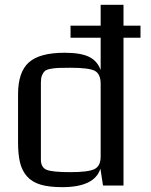

<svg xmlns="http://www.w3.org/2000/svg" viewBox="-20 -773 630 800"><path d="M55.2 -181.2V-379.9Q55.2 -472.7 100.1 -512.9Q145 -553.2 249 -553.2Q315.9 -553.2 350.6 -536.4Q385.3 -519.5 399.4 -481.4V-615.7H273.9V-666H399.4V-752.9H494.6V-666H565.4V-615.7H494.6V0H409.2L398.4 -70.3Q374 6.8 239.3 6.8Q184.6 6.8 149.2 -3.7Q113.8 -14.2 92.8 -37.8Q71.8 -61.5 63.5 -95.5Q55.2 -129.4 55.2 -181.2ZM273.4 -490.7Q240.7 -490.7 223.9 -490Q207 -489.3 189.9 -486.1Q172.9 -482.9 166 -476.3Q159.2 -469.7 154.8 -458.5Q150.4 -447.3 150.4 -429.2V-107.9Q150.4 -75.7 173.8 -65.7Q197.3 -55.7 272.9 -55.7Q347.7 -55.7 373.5 -68.4Q399.4 -81.1 399.4 -120.1V-422.9Q399.4 -464.8 375.2 -477.8Q351.1 -490.7 273.4 -490.7Z"/></svg>

Font: Coda
Style: Regular
Weight: 400
Designer: vernon adams
Foundry: vernon adams
Version: Version 2.000; ttfautohint (v0.8) -r 50 -G 200 -x